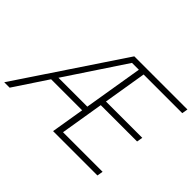

<svg xmlns="http://www.w3.org/2000/svg" viewBox="-156 -997 1266 1266"><g transform="rotate(45 477.0 -363.5)"><path d="M-15.3 0 470.2 -727.3H965.9L958.8 -686.1H598.4L548.7 -384.6H887.4L880.3 -343.4H541.5L491.8 -41.2H860.8L853.7 0H440.3L478.7 -232.6H189.3L35.2 0ZM216.6 -273.8H485.8L554 -686.1H490.1Z"/></g></svg>

Font: Inter Extra Light  BETA
Style: Italic
Weight: 200
Italic angle: 9.39999°
Designer: Rasmus Andersson
Foundry: rsms
Version: Version 3.011;git-f93a4a705